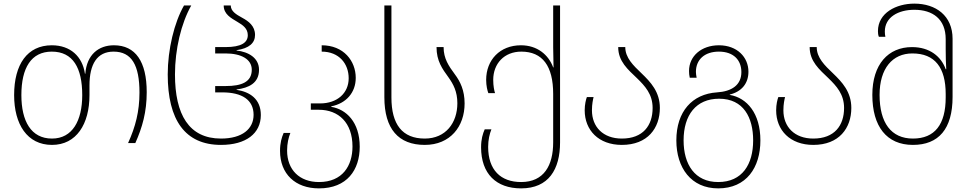

<svg xmlns="http://www.w3.org/2000/svg" viewBox="-20 -790 5362 1060"><path d="M267 10C402 10 474 -105 474 -265V-318C474 -436 516 -505 607 -505C707 -505 750 -430 750 -279C750 -175 728 -90 687 0H727C766 -87 790 -172 790 -281C790 -450 728 -540 609 -540C525 -540 459 -489 451 -383H449C435 -478 369 -540 266 -540C131 -540 58 -435 58 -265C58 -104 130 10 267 10ZM267 -25C151 -25 98 -122 98 -265C98 -415 152 -505 266 -505C383 -505 434 -415 434 -265C434 -124 380 -25 267 -25Z M1200 10C1338 10 1420 -53 1420 -155C1420 -244 1359 -283 1286 -294V-296C1354 -305 1410 -331 1410 -405C1410 -470 1352 -504 1286 -511V-513C1356 -523 1388 -553 1388 -597C1388 -647 1352 -673 1317 -692C1284 -710 1254 -728 1254 -760H1215C1215 -712 1254 -691 1291 -669C1320 -652 1348 -633 1348 -596C1348 -555 1313 -530 1224 -530H1168V-495H1225C1312 -495 1370 -463 1370 -405C1370 -337 1313 -315 1227 -315H1168V-280H1207C1316 -280 1380 -239 1380 -156C1380 -79 1318 -25 1200 -25C1023 -25 946 -158 946 -379C946 -517 980 -661 1036 -760H996C942 -666 906 -517 906 -379C906 -127 1002 10 1200 10Z M1741 250C1896 250 1966 148 1966 20C1966 -116 1891 -187 1809 -200V-203C1891 -219 1944 -279 1944 -360C1944 -453 1878 -540 1756 -540V-505C1852 -505 1905 -438 1905 -358C1905 -276 1842 -219 1747 -219H1696V-184H1740C1849 -184 1926 -113 1926 19C1926 125 1871 215 1741 215C1634 215 1565 148 1565 41C1565 2 1573 -31 1583 -56H1546C1535 -31 1526 -1 1526 43C1526 170 1610 250 1741 250Z M2325 10C2466 10 2545 -92 2545 -219C2545 -291 2521 -340 2491 -380C2457 -426 2429 -467 2429 -530H2390C2390 -453 2422 -410 2456 -363C2483 -325 2505 -284 2505 -220C2505 -112 2441 -25 2325 -25C2201 -25 2141 -103 2141 -252V-760H2102V-253C2102 -78 2180 10 2325 10Z M2857 250C3009 250 3072 145 3072 -4V-760H3034V-529C3034 -500 3035 -447 3036 -418H3034C3008 -488 2946 -540 2856 -540C2740 -540 2664 -459 2664 -349C2664 -316 2671 -289 2676 -276H2713C2709 -288 2703 -314 2703 -349C2703 -439 2764 -505 2858 -505C2975 -505 3034 -426 3034 -271V-4C3034 122 2984 215 2857 215C2744 215 2675 148 2675 21C2675 -18 2683 -51 2693 -76H2656C2645 -51 2636 -21 2636 23C2636 170 2720 250 2857 250Z M3413 10C3556 10 3623 -83 3623 -194C3623 -283 3572 -337 3522 -385C3476 -429 3432 -471 3432 -530H3393C3393 -451 3447 -406 3497 -358C3541 -315 3583 -270 3583 -194C3583 -97 3530 -25 3413 -25C3309 -25 3248 -90 3248 -181C3248 -216 3254 -241 3257 -254H3220C3215 -241 3208 -214 3208 -181C3208 -71 3285 10 3413 10Z M3945 250C4101 250 4178 135 4178 -15C4178 -164 4104 -250 4009 -266V-268C4074 -284 4112 -329 4112 -394C4112 -474 4050 -540 3949 -540C3853 -540 3784 -481 3784 -398C3784 -386 3785 -374 3788 -361H3826C3824 -372 3822 -383 3822 -393C3822 -460 3869 -505 3949 -505C4030 -505 4073 -458 4073 -392C4073 -320 4019 -285 3938 -280C3802 -271 3714 -175 3714 -15C3714 136 3795 250 3945 250ZM3945 215C3816 215 3754 118 3754 -15C3754 -155 3823 -245 3950 -245C4085 -245 4138 -141 4138 -15C4138 116 4079 215 3945 215Z M4470 10C4613 10 4680 -83 4680 -194C4680 -283 4629 -337 4579 -385C4533 -429 4489 -471 4489 -530H4450C4450 -451 4504 -406 4554 -358C4598 -315 4640 -270 4640 -194C4640 -97 4587 -25 4470 -25C4366 -25 4305 -90 4305 -181C4305 -216 4311 -241 4314 -254H4277C4272 -241 4265 -214 4265 -181C4265 -71 4342 10 4470 10Z M5020 10C5162 10 5239 -78 5239 -255V-576C5239 -703 5147 -770 5028 -770C4928 -770 4827 -719 4827 -618C4827 -607 4828 -597 4832 -587H4868C4866 -596 4865 -605 4865 -616C4865 -695 4939 -736 5028 -736C5129 -736 5201 -685 5201 -574V-517C5201 -487 5202 -437 5204 -408H5201C5176 -478 5113 -530 5015 -530C4884 -530 4796 -435 4796 -266C4796 -92 4875 10 5020 10ZM5020 -25C4900 -25 4836 -112 4836 -266C4836 -412 4907 -495 5017 -495C5142 -495 5201 -416 5201 -271V-252C5201 -103 5141 -25 5020 -25Z"/></svg>

Font: Noto Sans Georgian ExtraLight
Style: Regular
Weight: 200
Designer: Monotype Design Team, Akaki Razmadze
Foundry: Google LLC
Version: Version 2.005